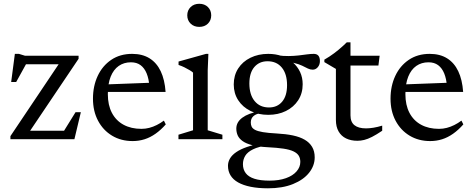

<svg xmlns="http://www.w3.org/2000/svg" viewBox="-20 -735 2504 1014"><path d="M35 0V-16L305 -418.5L328.5 -395.5H78L134.5 -427L65.5 -302H39L58.5 -450.5H80L112.5 -440.5H395V-424.5L123 -20.5L107 -44.5H332L301 -16.5L379 -142.5H407L373 0Z M678 -450.5Q732 -450.5 769.8 -427Q807.5 -403.5 828.8 -358.8Q850 -314 854.5 -249.5H535L535.5 -289L802 -299L769 -279.5Q766 -319 754.5 -347.2Q743 -375.5 722.5 -390.8Q702 -406 671.5 -406Q634.5 -406 607 -386.8Q579.5 -367.5 564.5 -330.2Q549.5 -293 549.5 -238Q549.5 -180 571 -139Q592.5 -98 632.5 -76.2Q672.5 -54.5 727 -54.5Q748.5 -54.5 768.5 -59.8Q788.5 -65 808 -74.8Q827.5 -84.5 845.5 -98L855.5 -78Q829.5 -48.5 801.5 -28.8Q773.5 -9 743.5 0.5Q713.5 10 680.5 10Q619 10 571.8 -18.5Q524.5 -47 497.8 -97.5Q471 -148 471 -214Q471 -280.5 496 -334Q521 -387.5 567.5 -419Q614 -450.5 678 -450.5Z M1032.5 -593Q1004.5 -593 986.8 -610.2Q969 -627.5 969 -654Q969 -680.5 986.8 -697.8Q1004.5 -715 1032.5 -715Q1060.5 -715 1078 -697.8Q1095.5 -680.5 1095.5 -654Q1095.5 -627.5 1078 -610.2Q1060.5 -593 1032.5 -593ZM1080.5 -450.5 1077 -364V-47L1154.5 -23.5V0H922.5V-23.5L999.5 -47V-351.5Q994 -357 981.5 -364.5Q969 -372 953.8 -379.5Q938.5 -387 923 -392V-410L1068 -450.5Z M1395 259.5Q1343.5 259.5 1304 251.5Q1264.5 243.5 1237.8 228.5Q1211 213.5 1197.5 191.2Q1184 169 1184 140.5Q1184 120.5 1194.5 102.2Q1205 84 1227.5 68.5Q1250 53 1285 41Q1320 29 1369 20.5H1397V32Q1346 39 1316.5 53.5Q1287 68 1275 88Q1263 108 1263 132Q1263 160 1277.8 179.5Q1292.5 199 1323.5 209Q1354.5 219 1403.5 219Q1453.5 219 1490 206Q1526.5 193 1546.2 170.2Q1566 147.5 1566 120Q1566 100.5 1557.5 87Q1549 73.5 1529.5 64.2Q1510 55 1476.8 50Q1443.5 45 1393.5 42.5Q1343.5 40 1311.2 31.5Q1279 23 1260.8 9.8Q1242.5 -3.5 1235.2 -20.2Q1228 -37 1228 -56Q1228 -90 1259.8 -113.5Q1291.5 -137 1349.5 -147.5L1360.5 -138Q1333 -134.5 1318.8 -122Q1304.5 -109.5 1304.5 -88Q1304.5 -76 1309 -66.2Q1313.5 -56.5 1327 -49.2Q1340.5 -42 1368.2 -37.2Q1396 -32.5 1442.5 -30Q1489.5 -27.5 1526.5 -19.8Q1563.5 -12 1589 2.8Q1614.5 17.5 1628.2 40.5Q1642 63.5 1642 96Q1642 140 1612.5 177.2Q1583 214.5 1527.5 237Q1472 259.5 1395 259.5ZM1396.5 -128.5Q1344.5 -128.5 1303 -149Q1261.5 -169.5 1238 -205.8Q1214.5 -242 1214.5 -289Q1214.5 -337 1238 -373.5Q1261.5 -410 1303 -430.2Q1344.5 -450.5 1396.5 -450.5Q1436 -450.5 1469 -438.8Q1502 -427 1526.5 -405.5Q1551 -384 1564.8 -354.8Q1578.5 -325.5 1578.5 -290Q1578.5 -242 1554.8 -205.5Q1531 -169 1490 -148.8Q1449 -128.5 1396.5 -128.5ZM1400.5 -167.5Q1444.5 -167.5 1470.2 -198.2Q1496 -229 1496 -285Q1496 -344.5 1468.5 -378Q1441 -411.5 1393 -411.5Q1349.5 -411.5 1323.2 -381Q1297 -350.5 1297 -294Q1297 -235 1324.8 -201.2Q1352.5 -167.5 1400.5 -167.5ZM1462.5 -410.5 1444.5 -443Q1477 -438.5 1505.2 -439Q1533.5 -439.5 1557.2 -442.2Q1581 -445 1601 -447.8Q1621 -450.5 1637 -450.5Q1653 -450.5 1661.2 -441.2Q1669.5 -432 1669.5 -412.5Q1669.5 -393 1658.2 -380Q1647 -367 1631.5 -367Q1618.5 -367 1605.8 -373.2Q1593 -379.5 1575.8 -388Q1558.5 -396.5 1531.2 -403Q1504 -409.5 1462.5 -410.5Z M1831 -126Q1831 -90.5 1852 -73.8Q1873 -57 1913 -57Q1931 -57 1952.5 -60.5Q1974 -64 1998.5 -71.5V-44.5Q1968 -24 1945 -12.2Q1922 -0.5 1903.5 4Q1885 8.5 1867.5 8.5Q1833.5 8.5 1808 -3.8Q1782.5 -16 1768.2 -40.8Q1754 -65.5 1754 -101.5V-371L1693 -407V-420Q1707 -428 1719.5 -436.2Q1732 -444.5 1743.8 -453.2Q1755.5 -462 1766.5 -471Q1777.5 -480 1788.8 -490.2Q1800 -500.5 1811.5 -511.5H1831V-425ZM1801 -389 1801.5 -440.5H1985L1978.5 -389Z M2249.5 -450.5Q2303.5 -450.5 2341.2 -427Q2379 -403.5 2400.2 -358.8Q2421.5 -314 2426 -249.5H2106.5L2107 -289L2373.5 -299L2340.5 -279.5Q2337.5 -319 2326 -347.2Q2314.5 -375.5 2294 -390.8Q2273.5 -406 2243 -406Q2206 -406 2178.5 -386.8Q2151 -367.5 2136 -330.2Q2121 -293 2121 -238Q2121 -180 2142.5 -139Q2164 -98 2204 -76.2Q2244 -54.5 2298.5 -54.5Q2320 -54.5 2340 -59.8Q2360 -65 2379.5 -74.8Q2399 -84.5 2417 -98L2427 -78Q2401 -48.5 2373 -28.8Q2345 -9 2315 0.5Q2285 10 2252 10Q2190.5 10 2143.2 -18.5Q2096 -47 2069.2 -97.5Q2042.5 -148 2042.5 -214Q2042.5 -280.5 2067.5 -334Q2092.5 -387.5 2139 -419Q2185.5 -450.5 2249.5 -450.5Z"/></svg>

Font: Newsreader 16pt 16pt
Style: Regular
Weight: 400
Version: Version 1.003